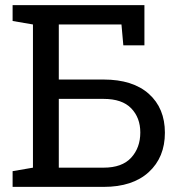

<svg xmlns="http://www.w3.org/2000/svg" viewBox="-20 -731 704 751"><path d="M29.3 0V-61.5L108.9 -75.2V-635.3L29.3 -648.9V-710.9H544.9V-553.7H462.4L455.1 -635.3H210V-419.9H385.3Q499.5 -419.9 562.3 -363.8Q625 -307.6 625 -211.9Q625 -115.7 562 -57.9Q499 0 385.3 0ZM210 -75.2H385.3Q457.5 -75.2 493.2 -114.3Q528.8 -153.3 528.8 -212.9Q528.8 -270.5 493.2 -307.4Q457.5 -344.2 385.3 -344.2H210Z"/></svg>

Font: Roboto Slab
Style: Regular
Weight: 400
Designer: Google
Version: Version 2.000; ttfautohint (v1.8.1.43-b0c9)